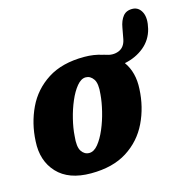

<svg xmlns="http://www.w3.org/2000/svg" viewBox="-93 -683 764 782"><g transform="rotate(-15 289.0 -292.0)"><path d="M292 -456Q333.5 -456 368 -444.5Q372.5 -444 377.5 -442Q408 -431 433.2 -441.2Q458.5 -451.5 465 -484L473.5 -530Q478.5 -560 493 -577.8Q507.5 -595.5 535.5 -594Q560 -592 572 -566.8Q584 -541.5 573.5 -498.5Q562.5 -454.5 528 -426.2Q493.5 -398 446 -388.5Q480 -341 476 -272Q472.5 -196 441.5 -131.8Q410.5 -67.5 350 -29Q289.5 9.5 197.5 9.5Q103.5 9.5 55.5 -42Q7.5 -93.5 12.5 -175Q16 -249.5 46.5 -313.8Q77 -378 137.8 -417Q198.5 -456 292 -456ZM211.5 -72.5Q231.5 -72.5 249.2 -94.2Q267 -116 281.5 -150Q296 -184 305.2 -221.8Q314.5 -259.5 317 -291.5Q322 -336.5 309 -355.2Q296 -374 276.5 -374Q257 -374 239 -352.2Q221 -330.5 206.5 -296.5Q192 -262.5 182.8 -224.8Q173.5 -187 171.5 -155Q166.5 -110 179 -91.2Q191.5 -72.5 211.5 -72.5Z"/></g></svg>

Font: Fraunces 144pt SuperSoft
Style: Bold Italic
Weight: 700
Italic angle: -16°
Version: Version 1.000;[0bf87f6ff]